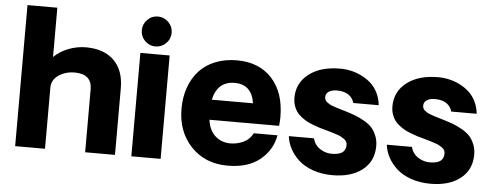

<svg xmlns="http://www.w3.org/2000/svg" viewBox="-50 -880 2614 1017"><g transform="rotate(5 1257.0 -371.5)"><path d="M386.2 -554.2Q482.4 -554.2 535.6 -502Q588.9 -449.7 588.9 -354V0H430.2V-334Q430.2 -416 338.9 -416Q289.6 -416 253.2 -391.1Q216.8 -366.2 216.8 -325.2V0H58.1V-750H216.8V-487.8Q247.6 -518.6 293.2 -536.4Q338.9 -554.2 386.2 -554.2Z M751.5 -590.8Q719.2 -590.8 696 -614Q672.9 -637.2 672.9 -669.9Q672.9 -702.6 696 -726.3Q719.2 -750 751.5 -750Q784.7 -750 808.1 -726.6Q831.5 -703.1 831.5 -669.9Q831.5 -637.2 808.1 -614Q784.7 -590.8 751.5 -590.8ZM675.8 -549.8H831.5V0H675.8Z M1444.3 -275.9Q1444.3 -254.9 1441.4 -229H1071.3Q1077.6 -175.3 1110.6 -144.5Q1143.6 -113.8 1192.4 -113.8Q1227.5 -113.8 1260.7 -128.9Q1293.9 -144 1311.5 -178.2H1437.5Q1422.9 -98.1 1358.9 -46.6Q1294.9 4.9 1188.5 4.9Q1067.9 4.9 993.2 -73.7Q918.5 -152.3 918.5 -274.9Q918.5 -335.4 936.5 -386.7Q954.6 -438 988.3 -475.6Q1022 -513.2 1073.5 -534.2Q1125 -555.2 1189.5 -555.2Q1308.1 -555.2 1376.2 -480.2Q1444.3 -405.3 1444.3 -275.9ZM1187.5 -435.1Q1096.2 -435.1 1074.2 -335.9H1293.5Q1278.3 -435.1 1187.5 -435.1Z M1745.1 6.8Q1688.5 6.8 1641.6 -9.8Q1594.7 -26.4 1565.2 -53.5Q1535.6 -80.6 1518.6 -112.8Q1501.5 -145 1497.6 -179.2H1631.3Q1640.1 -143.1 1671.6 -123.3Q1703.1 -103.5 1740.2 -106Q1776.4 -107.9 1791.3 -121.6Q1806.2 -135.3 1806.2 -159.2Q1806.2 -168 1802.7 -175.5Q1799.3 -183.1 1789.8 -189.7Q1780.3 -196.3 1773.2 -200.4Q1766.1 -204.6 1749 -210.2Q1731.9 -215.8 1723.4 -218.5Q1714.8 -221.2 1693.4 -227.1Q1670.9 -232.9 1656.2 -237.5Q1641.6 -242.2 1620.4 -250.2Q1599.1 -258.3 1585.2 -266.1Q1571.3 -273.9 1555.7 -286.1Q1540 -298.3 1530.8 -311.8Q1521.5 -325.2 1515.4 -343.8Q1509.3 -362.3 1509.3 -383.8Q1509.3 -462.9 1571.5 -511Q1633.8 -559.1 1737.3 -559.1Q1766.6 -559.1 1795.7 -552.7Q1824.7 -546.4 1852.5 -532.5Q1880.4 -518.6 1902.6 -498.5Q1924.8 -478.5 1939.5 -448.7Q1954.1 -418.9 1957.5 -383.8H1822.3Q1815.4 -409.2 1794.9 -424.6Q1774.4 -439.9 1741.2 -441.9Q1709.5 -444.3 1690.4 -433.3Q1671.4 -422.4 1671.4 -401.9Q1671.4 -394 1674.3 -387.7Q1677.2 -381.3 1684.3 -375.7Q1691.4 -370.1 1698 -366.2Q1704.6 -362.3 1717.3 -357.9Q1730 -353.5 1738.5 -350.6Q1747.1 -347.7 1764.2 -342.8Q1781.2 -337.9 1790.5 -335Q1820.3 -325.7 1840.6 -317.9Q1860.8 -310.1 1886.2 -295.7Q1911.6 -281.2 1926.8 -264.9Q1941.9 -248.5 1952.6 -223.1Q1963.4 -197.8 1963.4 -167Q1963.4 -86.4 1904.3 -39.8Q1845.2 6.8 1745.1 6.8Z M2266.1 6.8Q2209.5 6.8 2162.6 -9.8Q2115.7 -26.4 2086.2 -53.5Q2056.6 -80.6 2039.6 -112.8Q2022.5 -145 2018.6 -179.2H2152.3Q2161.1 -143.1 2192.6 -123.3Q2224.1 -103.5 2261.2 -106Q2297.4 -107.9 2312.3 -121.6Q2327.1 -135.3 2327.1 -159.2Q2327.1 -168 2323.7 -175.5Q2320.3 -183.1 2310.8 -189.7Q2301.3 -196.3 2294.2 -200.4Q2287.1 -204.6 2270 -210.2Q2252.9 -215.8 2244.4 -218.5Q2235.8 -221.2 2214.4 -227.1Q2191.9 -232.9 2177.2 -237.5Q2162.6 -242.2 2141.4 -250.2Q2120.1 -258.3 2106.2 -266.1Q2092.3 -273.9 2076.7 -286.1Q2061 -298.3 2051.8 -311.8Q2042.5 -325.2 2036.4 -343.8Q2030.3 -362.3 2030.3 -383.8Q2030.3 -462.9 2092.5 -511Q2154.8 -559.1 2258.3 -559.1Q2287.6 -559.1 2316.7 -552.7Q2345.7 -546.4 2373.5 -532.5Q2401.4 -518.6 2423.6 -498.5Q2445.8 -478.5 2460.4 -448.7Q2475.1 -418.9 2478.5 -383.8H2343.3Q2336.4 -409.2 2315.9 -424.6Q2295.4 -439.9 2262.2 -441.9Q2230.5 -444.3 2211.4 -433.3Q2192.4 -422.4 2192.4 -401.9Q2192.4 -394 2195.3 -387.7Q2198.2 -381.3 2205.3 -375.7Q2212.4 -370.1 2219 -366.2Q2225.6 -362.3 2238.3 -357.9Q2251 -353.5 2259.5 -350.6Q2268.1 -347.7 2285.2 -342.8Q2302.2 -337.9 2311.5 -335Q2341.3 -325.7 2361.6 -317.9Q2381.8 -310.1 2407.2 -295.7Q2432.6 -281.2 2447.8 -264.9Q2462.9 -248.5 2473.6 -223.1Q2484.4 -197.8 2484.4 -167Q2484.4 -86.4 2425.3 -39.8Q2366.2 6.8 2266.1 6.8Z"/></g></svg>

Font: Oakes Grotesk Bold
Style: Regular
Weight: 700
Designer: Samuel Oakes
Foundry: Samuel Oakes
Version: Version 1.000;PS 001.000;hotconv 1.0.88;makeotf.lib2.5.64775